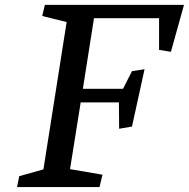

<svg xmlns="http://www.w3.org/2000/svg" viewBox="-20 -755 763 775"><path d="M161.1 -735.4H722.7L669.9 -545.9L622.1 -553.7V-681.6H359.4L314.5 -396.5H476.6L512.7 -467.8L563.5 -475.6L512.7 -244.1L460.9 -235.4L460 -341.8H305.7L262.7 -72.3L393.6 -49.8L381.8 0H48.8L57.6 -43.9L155.3 -71.3L249 -666L150.4 -690.4Z"/></svg>

Font: Neuton
Style: Italic
Weight: 400
Italic angle: -9°
Designer: Brian M Zick
Version: Version 1.32